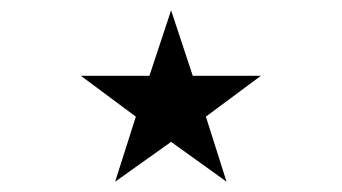

<svg xmlns="http://www.w3.org/2000/svg" viewBox="-20 -728 662 372"><path d="M485.4 -581.1 378.9 -502 418.9 -376 311.5 -453.1 203.1 -376 243.2 -502 136.7 -581.1H269.5L311.5 -708L353.5 -581.1Z"/></svg>

Font: Thabit
Style: Regular
Weight: 500
Designer: Regenerated by Nadim Shaikli
Foundry: MAK Alagha
Version: 0.01